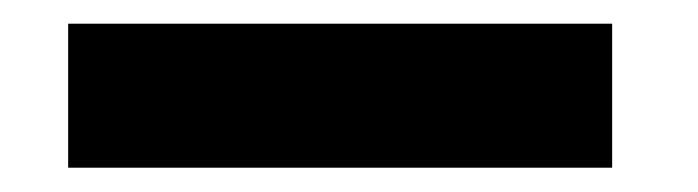

<svg xmlns="http://www.w3.org/2000/svg" viewBox="-20 -320 589 162"><path d="M37.5 -178.5V-300H496.5V-178.5Z"/></svg>

Font: Anybody ExtraExpanded Regular
Style: Bold
Weight: 700
Width: 8
Designer: Tyler Finck
Foundry: Etcetera Type Company
Version: Version 1.010; ttfautohint (v1.8.3) -l 8 -r 50 -G 200 -x 14 